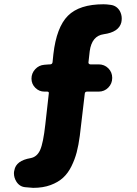

<svg xmlns="http://www.w3.org/2000/svg" viewBox="-20 -778 648 908"><path d="M503.9 -754.9Q532.2 -751 546.9 -725.6Q555.7 -709 555.7 -690.4Q555.7 -681.6 553.7 -671.9Q542 -626 470.7 -616.2Q414.1 -608.4 404.3 -536.1L398.4 -483.4Q397.5 -479.5 400.4 -476.6Q403.3 -473.6 407.2 -473.6H446.3Q473.6 -473.6 492.2 -455.1Q510.7 -436.5 510.7 -409.7Q510.7 -382.8 492.2 -363.8Q473.6 -344.7 446.3 -344.7H391.6Q381.8 -344.7 380.9 -335L357.4 -135.7Q351.6 -91.8 342.8 -58.1Q334 -24.4 317.9 8.3Q301.8 41 278.3 62.5Q254.9 84 219.2 97.2Q183.6 110.4 136.7 110.4Q118.2 109.4 100.6 107.4Q73.2 105.5 57.6 81.1Q45.9 62.5 45.9 41Q45.9 34.2 47.9 27.3Q55.7 -18.6 125 -30.3Q155.3 -36.1 169.9 -68.8Q184.6 -101.6 194.3 -189.5L210.9 -336.9Q211.9 -344.7 203.1 -344.7H190.4Q165 -344.7 147 -362.8Q128.9 -380.9 128.9 -406.2Q128.9 -431.6 146.5 -450.7Q164.1 -469.7 189.5 -471.7L213.9 -473.6H216.8Q226.6 -473.6 228.5 -483.4L232.4 -521.5Q247.1 -649.4 301.3 -703.6Q355.5 -757.8 469.7 -757.8Q484.4 -757.8 503.9 -754.9Z"/></svg>

Font: Gen Jyuu GothicX Heavy
Style: Bold
Weight: 900
Designer: [Source Han Sans]
Ryoko NISHIZUKA  (kana & ideographs); Paul D. Hunt (Latin, Greek & Cyrillic); Wenlong ZHANG  (bopomofo
Version: Version 1.002.20150607